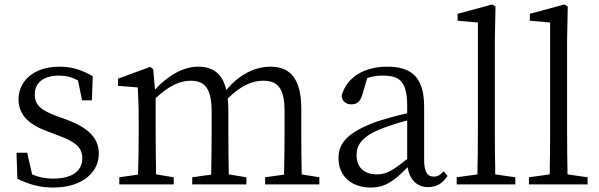

<svg xmlns="http://www.w3.org/2000/svg" viewBox="-20 -827 2686 861"><path d="M238 -305C164 -333 136 -354 136 -405C136 -454 173 -488 246 -488C275 -488 303 -481 330 -466L348 -377H392L396 -485C348 -513 304 -528 246 -528C128 -528 63 -460 63 -382C63 -308 115 -266 195 -237L245 -218C318 -191 349 -166 349 -117C349 -63 307 -26 218 -26C181 -26 151 -33 124 -45L102 -142H54L58 -25C111 0 158 14 218 14C354 14 423 -58 423 -137C423 -204 383 -252 277 -291Z M1333 -45C1332 -100 1331 -176 1331 -228V-340C1331 -475 1280 -528 1194 -528C1124 -528 1053 -494 995 -423C978 -497 935 -528 868 -528C802 -528 732 -488 675 -425L667 -517L653 -527L509 -474V-442L598 -435C600 -389 602 -347 602 -283V-228C602 -177 601 -100 599 -44L515 -32V0H759V-32L680 -45C679 -100 678 -177 678 -228V-387C740 -444 787 -465 836 -465C898 -465 929 -430 929 -328V-228C929 -176 928 -99 927 -44L842 -32V0H1085V-32L1006 -45C1005 -100 1004 -176 1004 -228V-332C1004 -351 1003 -369 1001 -385C1063 -446 1113 -465 1160 -465C1223 -465 1256 -434 1256 -330V-228C1256 -176 1255 -100 1254 -44L1169 -32V0H1412V-32Z M1806 -114C1742 -63 1713 -45 1671 -45C1617 -45 1579 -72 1579 -132C1579 -172 1597 -214 1694 -251C1721 -262 1765 -276 1806 -287ZM1970 -59C1955 -43 1943 -35 1925 -35C1898 -35 1882 -53 1882 -111V-348C1882 -478 1828 -528 1717 -528C1611 -528 1533 -479 1512 -397C1514 -373 1531 -359 1556 -359C1582 -359 1597 -374 1605 -403L1627 -477C1653 -486 1676 -488 1697 -488C1773 -488 1806 -461 1806 -351V-319C1760 -309 1712 -295 1673 -283C1537 -234 1498 -185 1498 -118C1498 -32 1562 14 1642 14C1707 14 1747 -15 1808 -77C1817 -22 1849 12 1900 12C1935 12 1963 -2 1987 -38Z M2201 -45C2200 -104 2199 -169 2199 -228V-644L2202 -798L2187 -807L2032 -765V-734L2123 -726V-228C2123 -169 2122 -104 2121 -45L2028 -32V0H2291V-32Z M2525 -45C2524 -104 2523 -169 2523 -228V-644L2526 -798L2511 -807L2356 -765V-734L2447 -726V-228C2447 -169 2446 -104 2445 -45L2352 -32V0H2615V-32Z"/></svg>

Font: Source Han Serif AKR9
Style: Regular
Weight: 400
Designer: Ryoko NISHIZUKA 西塚涼子 (kana & ideographs); Frank Grießhammer (Latin, Greek & Cyrillic); Sandoll Communications 산돌커뮤니케이션, 
Foundry: Adobe Systems Incorporated
Version: Version 1.005;hotconv 1.0.107;makeotfexe 2.5.65593